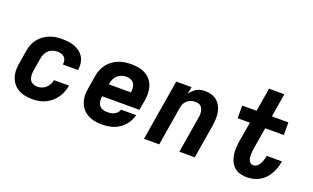

<svg xmlns="http://www.w3.org/2000/svg" viewBox="-80 -1149 2561 1570"><g transform="rotate(20 1200.0 -363.5)"><path d="M255 8Q231 8 207.5 5Q184 2 162 -5.5Q140 -13 121 -25.5Q102 -38 87.5 -55.5Q73 -73 64 -94Q55 -115 51 -138.5Q47 -162 48.5 -186Q50 -210 54 -234L72 -344Q76 -372 86 -398.5Q96 -425 113.5 -448.5Q131 -472 155 -490Q179 -508 206 -519Q233 -530 260.5 -534Q288 -538 315 -538Q344 -538 372 -534.5Q400 -531 425 -521.5Q450 -512 471.5 -496Q493 -480 506.5 -457Q520 -434 524.5 -406.5Q529 -379 525 -351Q525 -349 524.5 -347.5Q524 -346 524 -344H392Q392 -345 392 -345.5Q392 -346 392 -347Q395 -364 391 -380Q387 -396 376 -407.5Q365 -419 348.5 -423.5Q332 -428 315 -428Q295 -428 274.5 -421.5Q254 -415 238.5 -400Q223 -385 214 -365.5Q205 -346 202 -326L184 -216Q180 -196 181 -175.5Q182 -155 190.5 -137.5Q199 -120 217 -111Q235 -102 255 -102Q275 -102 294.5 -108.5Q314 -115 329.5 -128.5Q345 -142 354.5 -160.5Q364 -179 367 -199H499Q494 -170 483.5 -143Q473 -116 456 -91.5Q439 -67 416 -47.5Q393 -28 366 -15Q339 -2 311 3Q283 8 255 8Z M861 8Q837 8 812.5 5Q788 2 766 -5.5Q744 -13 724.5 -25Q705 -37 690 -54.5Q675 -72 665.5 -93Q656 -114 651.5 -137.5Q647 -161 648.5 -185.5Q650 -210 654 -234L672 -344Q676 -372 686.5 -399Q697 -426 715 -449.5Q733 -473 757 -491Q781 -509 808.5 -519.5Q836 -530 864 -534Q892 -538 919 -538Q951 -538 982.5 -532.5Q1014 -527 1041 -512Q1068 -497 1087.5 -474Q1107 -451 1116.5 -422Q1126 -393 1126.5 -360.5Q1127 -328 1122 -296L1107 -210H782Q779 -190 781 -169.5Q783 -149 793.5 -133Q804 -117 822.5 -109.5Q841 -102 861 -102Q877 -102 892.5 -104Q908 -106 923 -113Q938 -120 949.5 -132Q961 -144 966 -160H1097Q1088 -122 1065 -88.5Q1042 -55 1008.5 -32.5Q975 -10 937 -1Q899 8 861 8ZM993 -320Q996 -340 994.5 -360Q993 -380 983 -396Q973 -412 955 -420Q937 -428 917 -428Q896 -428 875.5 -421.5Q855 -415 839 -400.5Q823 -386 814 -366.5Q805 -347 801 -326L800 -320Z M1223 0 1311 -530H1444L1433 -468Q1444 -484 1458 -498Q1472 -512 1489 -521.5Q1506 -531 1524 -534.5Q1542 -538 1560 -538Q1589 -538 1616.5 -530Q1644 -522 1664.5 -504.5Q1685 -487 1697.5 -462.5Q1710 -438 1715.5 -410.5Q1721 -383 1719.5 -354Q1718 -325 1714 -296L1665 0H1531L1583 -314Q1586 -327 1586.5 -340.5Q1587 -354 1585 -367Q1583 -380 1578 -391.5Q1573 -403 1564 -412Q1555 -421 1542.5 -424.5Q1530 -428 1516 -428Q1498 -428 1480 -422.5Q1462 -417 1447 -405Q1432 -393 1423.5 -376Q1415 -359 1412 -341L1356 0Z M2117 8Q2087 8 2058 -0.5Q2029 -9 2008.5 -28Q1988 -47 1976 -73Q1964 -99 1959.5 -128.5Q1955 -158 1956.5 -188.5Q1958 -219 1963 -250L1992 -420H1885V-530H2010L2044 -735H2177L2143 -530H2287V-420H2125L2094 -232Q2091 -219 2090 -205.5Q2089 -192 2089 -179Q2089 -166 2090.5 -153Q2092 -140 2097 -128.5Q2102 -117 2112 -109.5Q2122 -102 2135 -102Q2147 -102 2158 -107.5Q2169 -113 2177 -121.5Q2185 -130 2191 -141Q2197 -152 2201 -162.5Q2205 -173 2208 -184.5Q2211 -196 2213 -207Q2213 -208 2213.5 -209.5Q2214 -211 2214 -212H2346Q2346 -210 2345.5 -207Q2345 -204 2344 -202Q2340 -174 2330.5 -148Q2321 -122 2306.5 -97Q2292 -72 2271 -51Q2250 -30 2224.5 -16.5Q2199 -3 2171.5 2.5Q2144 8 2117 8Z"/></g></svg>

Font: Iosevka Curly XBdExObl
Style: Regular
Weight: 800
Width: 7
Italic angle: -9°
Monospace: yes
Designer: Belleve Invis
Foundry: Belleve Invis
Version: Version 11.1.0; ttfautohint (v1.8.3)